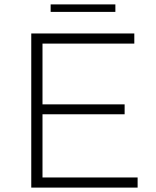

<svg xmlns="http://www.w3.org/2000/svg" viewBox="-20 -852 709 872"><path d="M173 -46H605V0H122V-700H590V-654H173V-378H546V-333H173ZM210 -798V-832H504V-798Z"/></svg>

Font: Montserrat Z Light
Style: Regular
Weight: 300
Designer: Julieta Ulanovsky
Foundry: Julieta Ulanovsky
Version: Version 8.000